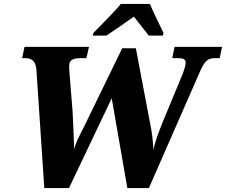

<svg xmlns="http://www.w3.org/2000/svg" viewBox="-20 -951 1143 971"><path d="M449 -771H518C567 -803 599 -826 657 -867C680 -836 710 -801 732 -771H804L807 -784C791 -819 754 -891 738 -931H591C554 -885 482 -816 452 -784ZM204 0H329L545 -454L624 0H733L990 -586C1016 -645 1030 -657 1071 -657H1091L1103 -714H863L851 -657H873C904 -657 919 -654 919 -634C919 -621 910 -593 905 -580L822 -380C796 -319 764 -239 756 -192C754 -228 750 -278 740 -323L667 -707H598L403 -306C383 -267 363 -230 355 -196C354 -241 349 -355 347 -388L331 -587C331 -602 329 -610 330 -621C331 -651 354 -657 395 -657H417L430 -714H104L92 -657H104C131 -657 159 -651 164 -601Z"/></svg>

Font: Noto Serif SemiCondensed Extra
Style: Italic
Weight: 800
Width: 4
Italic angle: -12°
Designer: Monotype Design Team
Foundry: Monotype Imaging Inc.
Version: Version 1.901